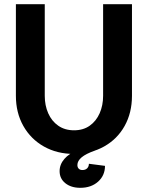

<svg xmlns="http://www.w3.org/2000/svg" viewBox="-20 -720 707 918"><path d="M56 -262V-700H194V-262Q194 -216 210.5 -178.5Q227 -141 258.5 -119Q290 -97 334 -97Q378 -97 409 -119Q440 -141 456.5 -178.5Q473 -216 473 -262V-700H611V-262Q611 -181 576 -118Q541 -55 477.5 -19.5Q414 16 334 16Q253 16 190 -19.5Q127 -55 91.5 -118Q56 -181 56 -262ZM265 98.3Q265 66 288 39.6Q310.9 13.2 349 0H434Q391 15 370.5 32.1Q350 49.2 350 69Q350 80 356.4 86.5Q362.9 93 374 93Q388.4 93 396.7 84.7Q405 76.3 405 63L482 73Q482 119 449 148.5Q415.9 178 364 178Q320 178 292.5 156Q265 134 265 98.3Z"/></svg>

Font: Uncut Sans Variable
Style: Regular
Weight: 400
Designer: Kasper Nordkvist
Foundry: UNCUT.wtf
Version: Version 1.303;Glyphs 3.1.2 (3151)